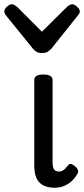

<svg xmlns="http://www.w3.org/2000/svg" viewBox="-67 -865 395 902"><path d="M191 17Q166 17 147.5 10.5Q129 4 117 -9Q105 -22 99.5 -42Q94 -62 94 -88V-489Q94 -502 104.5 -508.5Q115 -515 136 -515Q158 -515 169 -508.5Q180 -502 180 -489V-99Q180 -85 183.5 -76Q187 -67 193.5 -63Q200 -59 209 -59Q219 -59 226.5 -63Q234 -67 241 -74.5Q248 -82 256 -92Q262 -97 270.5 -93.5Q279 -90 289 -81Q296 -75 299 -66Q302 -57 297 -49Q286 -29 269.5 -14Q253 1 233 9Q213 17 191 17ZM273 -845Q282 -845 295 -833.5Q308 -822 308 -811Q308 -809 307 -805.5Q306 -802 301 -795L174 -636Q168 -630 159 -623Q150 -616 130 -616Q111 -616 102 -623Q93 -630 88 -636L-41 -795Q-45 -802 -46 -805.5Q-47 -809 -47 -811Q-47 -822 -34.5 -833.5Q-22 -845 -12 -845Q-6 -845 0 -841.5Q6 -838 13 -833L130 -716L248 -833Q254 -838 260 -841.5Q266 -845 273 -845Z"/></svg>

Font: Playwrite NG Modern
Style: Regular
Weight: 400
Designer: Veronika Burian, José Scaglione
Foundry: TypeTogether
Version: Version 1.002